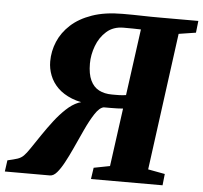

<svg xmlns="http://www.w3.org/2000/svg" viewBox="-81 -800 905 855"><g transform="rotate(5 372.0 -372.5)"><path d="M-28.5 0 -21.5 -50.5Q7.5 -57 23.2 -62.2Q39 -67.5 50.2 -78.8Q61.5 -90 76.8 -113Q92 -136 120 -177Q142 -209.5 166.2 -241Q190.5 -272.5 216.8 -297.2Q243 -322 270.5 -333.2Q298 -344.5 326.5 -336L333 -331.5Q279.5 -334 241 -349.5Q202.5 -365 178 -389.2Q153.5 -413.5 141.8 -443.8Q130 -474 130 -506Q130 -552 148 -594.8Q166 -637.5 202.8 -671.2Q239.5 -705 296.8 -725Q354 -745 433 -745Q458 -745 479.5 -744.8Q501 -744.5 520.8 -744Q540.5 -743.5 561 -743.2Q581.5 -743 604.5 -743H771.5L765.5 -690L689 -678L606.5 -65L682 -51L676.5 0H356.5L364 -51L436 -65L471.5 -325Q461 -324 446.2 -323.5Q431.5 -323 415.5 -323Q399.5 -323 385.5 -323Q366.5 -319.5 346.5 -289Q326.5 -258.5 306.5 -215.2Q286.5 -172 266.5 -128Q251 -94 235.2 -64.8Q219.5 -35.5 204.2 -17.8Q189 0 173 0ZM479.5 -386 520 -683Q515.5 -683 507.5 -683.2Q499.5 -683.5 484.5 -683.8Q469.5 -684 442.5 -684Q396.5 -684 366.5 -657.2Q336.5 -630.5 321.8 -590.8Q307 -551 307 -512Q307 -465.5 320.5 -437Q334 -408.5 358.5 -395.8Q383 -383 417 -383Q425.5 -383 433.8 -383Q442 -383 449.8 -383.2Q457.5 -383.5 465 -384.2Q472.5 -385 479.5 -386Z"/></g></svg>

Font: Merriweather 20pt Black
Style: Italic
Weight: 900
Italic angle: -7.8°
Version: Version 2.101